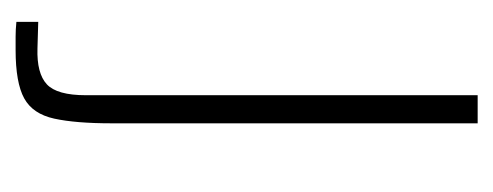

<svg xmlns="http://www.w3.org/2000/svg" viewBox="-213 -418 632 246"><g transform="rotate(90 103.0 -295.0)"><path d="M44 1Q36 1 27 1Q18 1 8 0V-28L42 -27Q74 -26 88 -39Q102 -52 102 -89V-591H138V-122Q138 -76 132 -48.5Q126 -21 106 -10Q86 1 44 1Z"/></g></svg>

Font: Alumni Sans ExtraLight
Style: Regular
Weight: 250
Version: Version 1.018